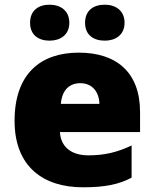

<svg xmlns="http://www.w3.org/2000/svg" viewBox="-20 -787 658 817"><path d="M108 -690C108 -638 144 -614 191 -614C236 -614 275 -638 275 -690C275 -743 236 -767 191 -767C144 -767 108 -743 108 -690ZM342 -690C342 -638 378 -614 426 -614C471 -614 510 -638 510 -690C510 -743 471 -767 426 -767C378 -767 342 -743 342 -690ZM315 -563C152 -563 42 -472 42 -273C42 -76 166 10 333 10C429 10 487 -3 540 -31V-168C479 -139 425 -126 356 -126C278 -126 238 -167 235 -225H576V-310C576 -479 476 -563 315 -563ZM322 -433C374 -433 402 -394 403 -345H239C244 -406 277 -433 322 -433Z"/></svg>

Font: Noto Sans Kannada Black
Style: Regular
Weight: 900
Designer: Jelle Bosma - Monotype Design Team
Foundry: Monotype Imaging Inc.
Version: Version 2.005